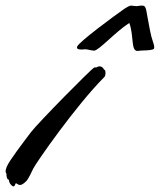

<svg xmlns="http://www.w3.org/2000/svg" viewBox="-124 -652 571 686"><path d="M250 -402C244 -406 248 -406 242 -411C239 -414 235 -415 232 -415C230 -415 228 -414 226 -414C222 -411 219 -411 216 -411C215 -411 214 -411 213 -411C201 -405 10 -211 -14 -179C-38 -147 -92 -77 -100 -56C-103 -48 -104 -43 -104 -40C-104 -34 -101 -33 -101 -31C-101 -20 -99 -11 -93 -10C-91 -10 -94 3 -79 13C-78 14 -77 14 -76 14C-70 14 -70 3 -67 3C-63 3 -59 9 -53 9C-47 9 -40 5 -30 -5C-24 -10 -9 -41 -5 -50C4 -69 147 -275 249 -377C252 -380 253 -386 253 -391C253 -396 252 -401 250 -402ZM321 -621C282 -594 158 -502 152 -486C151 -485 151 -483 151 -482C151 -476 160 -475 168 -475C172 -475 177 -476 181 -476C183 -476 187 -475 189 -475C193 -474 207 -471 212 -471C229 -471 287 -537 338 -570C355 -524 343 -470 367 -470C376 -471 386 -472 397 -472C404 -472 425 -474 426 -478C427 -480 427 -482 427 -484C427 -495 418 -510 412 -543C396 -625 400 -619 392 -630C391 -632 381 -632 380 -632C378 -632 366 -630 364 -630C361 -630 347 -632 344 -632C338 -632 328 -625 321 -621Z"/></svg>

Font: Oregano
Style: Italic
Weight: 400
Italic angle: -12°
Designer: Astigmatic (AOETI)
Foundry: Astigmatic (AOETI)
Version: Version 1.000